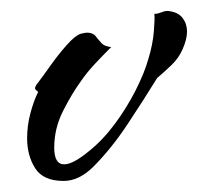

<svg xmlns="http://www.w3.org/2000/svg" viewBox="-20 -313 358 347"><path d="M95 14Q58 14 43.5 -9Q29 -32 29 -63Q29 -86 35 -108.5Q41 -131 49 -147Q46 -149 44 -151.5Q42 -154 46 -160Q56 -173 70.5 -193.5Q85 -214 100.5 -231.5Q116 -249 126 -252Q134 -254 137 -254Q148 -254 153 -247.5Q158 -241 163.5 -235Q169 -229 181 -228Q165 -212 151 -197Q137 -182 126 -166Q110 -144 94 -112.5Q78 -81 78 -46Q78 -16 96 -16Q112 -16 141 -40Q166 -60 187.5 -89Q209 -118 225 -149.5Q241 -181 248 -206Q256 -232 258 -255.5Q260 -279 259 -288H260Q265 -288 272.5 -291Q280 -294 285 -293Q302 -291 310 -280.5Q318 -270 318 -256Q318 -242 310 -224Q303 -208 290 -195.5Q277 -183 264 -172Q240 -133 210.5 -88.5Q181 -44 149 -12Q123 14 95 14Z"/></svg>

Font: The Nautigal
Style: Bold
Weight: 700
Designer: Robert E. Leuschke
Foundry: Robert E. Leuschke
Version: Version 1.100; ttfautohint (v1.8.3)